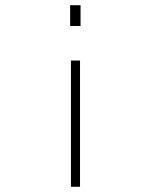

<svg xmlns="http://www.w3.org/2000/svg" viewBox="-20 -519 570 739"><path d="M290 -499H250V-419H290ZM288 -286H253V200H288Z"/></svg>

Font: TitilliumText22L
Style: 1 wt
Weight: 100
Designer: Campivisivi
Foundry: Campivisivi
Version: 1.000